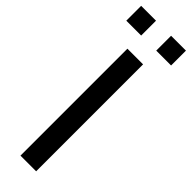

<svg xmlns="http://www.w3.org/2000/svg" viewBox="-324 -912 914 914"><g transform="rotate(45 133.0 -455.0)"><path d="M283 -810.5V-910.5H183V-810.5ZM81.5 -810.5V-910.5H-18.5V-810.5ZM185 0V-720H79.5V0Z"/></g></svg>

Font: Vela Sans SemBd
Style: Regular
Weight: 600
Designer: Principal design: Mikhail Sharanda - project Manrope.
Design modification: Ravid Balaliev
Foundry: Mikhail Sharanda
Version: Version 1.001